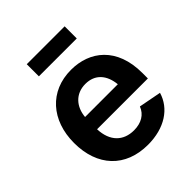

<svg xmlns="http://www.w3.org/2000/svg" viewBox="-206 -866 1006 1006"><g transform="rotate(-45 297.0 -363.0)"><path d="M309.1 10.7C433.1 10.7 519.5 -47.9 545.9 -137.7L420.9 -161.6C404.3 -117.7 364.3 -94.7 311 -94.7C233.4 -94.7 181.2 -143.1 177.7 -235.8H554.2V-276.4C554.2 -465.3 439.5 -552.7 301.3 -552.7C143.1 -552.7 41.5 -438 41.5 -270C41.5 -97.7 143.1 10.7 309.1 10.7ZM439 -737.3H158.2V-647.5H439ZM178.7 -325.7C184.6 -395 228.5 -447.3 302.2 -447.3C373.5 -447.3 414.1 -399.9 421.4 -325.7Z"/></g></svg>

Font: Raveo SemiBold
Style: Regular
Weight: 600
Designer: Jakub Foglar, Rasmus Andersson (Inter)
Foundry: Jakubfoglar.com
Version: Version 1.100;Glyphs 3.2.3 (3260)